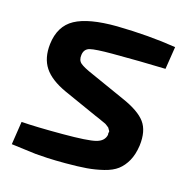

<svg xmlns="http://www.w3.org/2000/svg" viewBox="-82 -586 679 679"><g transform="rotate(15 257.0 -246.5)"><path d="M275 -178 150 -234Q93 -260 70 -295Q47 -330 53 -382Q61 -450 111.5 -477.5Q162 -505 266 -504Q383 -502 483 -486L470 -403Q376 -406 274 -406Q213 -406 193 -401Q173 -396 170 -374Q167 -354 179 -343.5Q191 -333 226 -318L351 -262Q413 -235 436 -203.5Q459 -172 452 -117Q447 -83 434 -60Q421 -37 402.5 -23Q384 -9 353.5 -1.5Q323 6 292 8.5Q261 11 215 11Q177 11 148 9.5Q119 8 104.5 6.5Q90 5 61 1Q32 -3 14 -5L27 -90Q80 -86 179 -86Q270 -86 299.5 -93.5Q329 -101 334 -125Q333 -131 334.5 -134.5Q336 -138 333 -142Q330 -146 329.5 -148Q329 -150 324.5 -153Q320 -156 318 -158Q316 -160 310 -162.5Q304 -165 300 -167Q296 -169 288 -172.5Q280 -176 275 -178Z"/></g></svg>

Font: Exo 2.0 Semi Bold
Style: Italic
Weight: 600
Italic angle: -8°
Designer: Natanael Gama
Version: Version 1.001;PS 001.001;hotconv 1.0.70;makeotf.lib2.5.58329